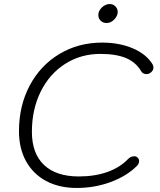

<svg xmlns="http://www.w3.org/2000/svg" viewBox="-20 -921 792 951"><path d="M74 -271Q74 -397 127 -497Q180 -597 274 -653.5Q368 -710 486 -710Q571 -710 638 -681.5Q705 -653 736 -602Q740 -595 740 -586Q740 -574 729.5 -564Q719 -554 706 -554Q688 -554 680 -567Q654 -612 605 -633Q556 -654 477 -654Q380 -654 302.5 -604.5Q225 -555 181.5 -467Q138 -379 138 -268Q138 -161 198 -104Q258 -47 370 -47Q449 -47 511.5 -69Q574 -91 615 -134Q628 -147 645 -147Q655 -147 662 -140Q669 -133 669 -123Q669 -110 658 -99Q608 -49 528.5 -19.5Q449 10 360 10Q273 10 208.5 -24.5Q144 -59 109 -122.5Q74 -186 74 -271ZM467 -847Q467 -867 484.5 -884Q502 -901 524 -901Q540 -901 551.5 -889.5Q563 -878 563 -862Q563 -842 546 -824.5Q529 -807 508 -807Q490 -807 478.5 -818.5Q467 -830 467 -847Z"/></svg>

Font: Kodchasan Light
Style: Italic
Weight: 300
Italic angle: -10°
Version: Version 1.000; ttfautohint (v1.6)